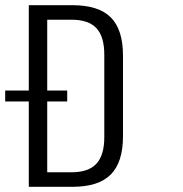

<svg xmlns="http://www.w3.org/2000/svg" viewBox="-39 -720 705 740"><path d="M72 -700H240Q341 -700 388 -653Q435 -606 435 -506V-194Q435 -95 388 -47.5Q341 0 240 0H72ZM128 -56H237Q302 -56 332.5 -89Q363 -122 363 -191V-509Q363 -579 332.5 -611.5Q302 -644 237 -644H128L143 -687V-13ZM220 -371V-329H-19V-371Z"/></svg>

Font: Pathway Extreme Condensed Light
Style: Regular
Weight: 300
Width: 3
Version: Version 1.001;gftools[0.9.26]